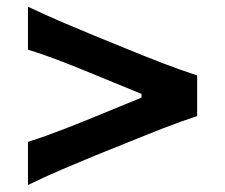

<svg xmlns="http://www.w3.org/2000/svg" viewBox="-20 -606 659 563"><path d="M62 -63.5V-189.9Q115.2 -207 170.4 -228.5Q225.6 -250 279.8 -272.5L395 -319.8V-330.6L279.8 -377.9Q225.6 -400.4 170.4 -422.1Q115.2 -443.8 62 -460.4V-586.4Q114.3 -561.5 164.1 -540.3Q213.9 -519 257.8 -501L363.3 -458Q406.2 -440.4 456.1 -421.1Q505.9 -401.9 558.1 -384.8V-265.6Q505.9 -248.5 456.1 -229Q406.2 -209.5 363.3 -191.9L257.8 -149.4Q213.9 -131.3 164.1 -110.1Q114.3 -88.9 62 -63.5Z"/></svg>

Font: Pinar-DS3-FD SemiBold
Style: Regular
Weight: 600
Designer: Amin Abedi
Version: Version 3.000